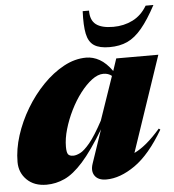

<svg xmlns="http://www.w3.org/2000/svg" viewBox="-61 -781 764 845"><g transform="rotate(-5 321.0 -358.5)"><path d="M320.5 -59.5 370.5 -207Q316 -116.5 273 -68.5Q230 -20.5 191.2 -2.8Q152.5 15 111 15Q56.5 15 24.2 -16.8Q-8 -48.5 -8 -95.5Q-8 -152 11.2 -212.2Q30.5 -272.5 64 -328.5Q97.5 -384.5 141 -429.2Q184.5 -474 233.5 -500.5Q282.5 -527 332.5 -527Q363 -527 391.8 -510.8Q420.5 -494.5 446.5 -458L464.5 -512H650.5L508 -90.5Q561.5 -115.5 624 -188L630.5 -183Q568.5 -77.5 502.2 -31.2Q436 15 375 15Q339.5 15 324.5 -6Q309.5 -27 320.5 -59.5ZM210 -144Q210 -119.5 216 -110.8Q222 -102 239.5 -102Q252 -102 269.8 -110.8Q287.5 -119.5 312.8 -149.8Q338 -180 373 -245L439 -437Q424 -449.5 402 -449.5Q377.5 -449.5 351 -429.5Q324.5 -409.5 299.2 -376.5Q274 -343.5 254 -303Q234 -262.5 222 -221.2Q210 -180 210 -144ZM464 -651.5Q511 -651.5 550 -671Q589 -690.5 613.5 -732H648Q614 -668.5 583.2 -631.8Q552.5 -595 518.8 -579.5Q485 -564 440 -564Q395.5 -564 371.8 -579.5Q348 -595 340.2 -631.8Q332.5 -668.5 335.5 -732H363.5Q363 -689.5 387.8 -670.5Q412.5 -651.5 464 -651.5Z"/></g></svg>

Font: Newsreader Display ExtraBold
Style: Italic
Weight: 800
Italic angle: -17°
Designer: Hugues Gentile
Foundry: Production Type
Version: Version 1.001